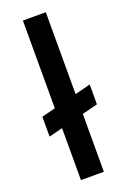

<svg xmlns="http://www.w3.org/2000/svg" viewBox="-150 -831 587 882"><g transform="rotate(-20 143.0 -390.0)"><path d="M273 -399V-302L18 -237V-334ZM85 -780H197V0H85Z"/></g></svg>

Font: Josefin Sans Thin SemiBold
Style: Regular
Weight: 600
Version: Version 2.000